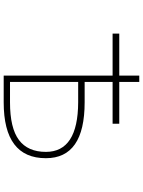

<svg xmlns="http://www.w3.org/2000/svg" viewBox="113 -885 774 1040"><g transform="rotate(90 500.0 -365.0)"><path d="M423.8 -436.5H534.2Q836.9 -436.5 836.9 -226.6Q836.9 2 534.2 2H389.6V-587.9H162.1V-624H389.6V-732.4H423.8V-624H650.4V-587.9H423.8ZM423.8 -401.4V-32.2H534.2Q673.8 -32.2 738.3 -80.6Q802.7 -128.9 802.7 -226.6Q802.7 -400.4 534.2 -401.4Z"/></g></svg>

Font: Gen Shin Gothic Monospace ExtraLight
Style: Regular
Weight: 200
Designer: [Source Han Sans]
Ryoko NISHIZUKA  (kana & ideographs); Paul D. Hunt (Latin, Greek & Cyrillic); Wenlong ZHANG  (bopomofo
Version: Version 1.002.20150607